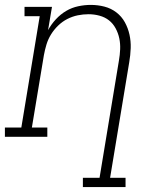

<svg xmlns="http://www.w3.org/2000/svg" viewBox="-35 -558 655 783"><path d="M303 205V167H371L450 -311Q454 -334 455 -357Q456 -380 451.5 -401.5Q447 -423 436.5 -442.5Q426 -462 409.5 -475Q393 -488 371 -494Q349 -500 326 -500Q304 -500 282 -495.5Q260 -491 239.5 -480.5Q219 -470 202 -453.5Q185 -437 173 -417.5Q161 -398 154.5 -376.5Q148 -355 144 -333L95 -38H158V0H-15V-38H52L127 -492H65V-530H177L161 -435Q174 -459 193 -479.5Q212 -500 235 -513.5Q258 -527 284 -532.5Q310 -538 335 -538Q364 -538 391 -531Q418 -524 439.5 -507.5Q461 -491 474 -467.5Q487 -444 493 -417Q499 -390 498 -361.5Q497 -333 492 -304L414 167H477V205Z"/></svg>

Font: Iosevka Curly Slab XLtExObl
Style: Regular
Weight: 200
Width: 7
Italic angle: -9°
Monospace: yes
Designer: Belleve Invis
Foundry: Belleve Invis
Version: Version 11.0.0; ttfautohint (v1.8.3)